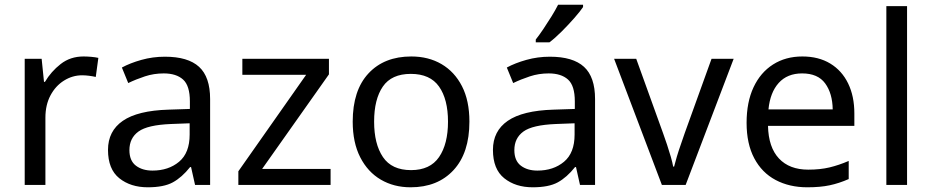

<svg xmlns="http://www.w3.org/2000/svg" viewBox="-20 -786 3960 816"><path d="M335 -546Q350 -546 367.5 -544.5Q385 -543 398 -540L387 -459Q374 -462 358.5 -464Q343 -466 329 -466Q288 -466 252 -443.5Q216 -421 194.5 -380.5Q173 -340 173 -286V0H85V-536H157L167 -438H171Q197 -482 238 -514Q279 -546 335 -546Z M681 -545Q779 -545 826 -502Q873 -459 873 -365V0H809L792 -76H788Q753 -32 714.5 -11Q676 10 608 10Q535 10 487 -28.5Q439 -67 439 -149Q439 -229 502 -272.5Q565 -316 696 -320L787 -323V-355Q787 -422 758 -448Q729 -474 676 -474Q634 -474 596 -461.5Q558 -449 525 -433L498 -499Q533 -518 581 -531.5Q629 -545 681 -545ZM707 -259Q607 -255 568.5 -227Q530 -199 530 -148Q530 -103 557.5 -82Q585 -61 628 -61Q696 -61 741 -98.5Q786 -136 786 -214V-262Z M1385 0H993V-58L1281 -468H1010V-536H1378V-470L1094 -68H1385Z M1975 -269Q1975 -136 1907.5 -63Q1840 10 1725 10Q1654 10 1598.5 -22.5Q1543 -55 1511 -117.5Q1479 -180 1479 -269Q1479 -402 1546 -474Q1613 -546 1728 -546Q1801 -546 1856.5 -513.5Q1912 -481 1943.5 -419.5Q1975 -358 1975 -269ZM1570 -269Q1570 -174 1607.5 -118.5Q1645 -63 1727 -63Q1808 -63 1846 -118.5Q1884 -174 1884 -269Q1884 -364 1846 -418Q1808 -472 1726 -472Q1644 -472 1607 -418Q1570 -364 1570 -269Z M2317 -545Q2415 -545 2462 -502Q2509 -459 2509 -365V0H2445L2428 -76H2424Q2389 -32 2350.5 -11Q2312 10 2244 10Q2171 10 2123 -28.5Q2075 -67 2075 -149Q2075 -229 2138 -272.5Q2201 -316 2332 -320L2423 -323V-355Q2423 -422 2394 -448Q2365 -474 2312 -474Q2270 -474 2232 -461.5Q2194 -449 2161 -433L2134 -499Q2169 -518 2217 -531.5Q2265 -545 2317 -545ZM2343 -259Q2243 -255 2204.5 -227Q2166 -199 2166 -148Q2166 -103 2193.5 -82Q2221 -61 2264 -61Q2332 -61 2377 -98.5Q2422 -136 2422 -214V-262ZM2458 -756Q2446 -738 2421 -709.5Q2396 -681 2367.5 -652.5Q2339 -624 2315 -606H2257V-618Q2272 -637 2289.5 -663Q2307 -689 2324 -716.5Q2341 -744 2352 -766H2458Z M2793 0 2590 -536H2684L2798 -220Q2806 -198 2815 -171Q2824 -144 2831 -119.5Q2838 -95 2841 -78H2845Q2849 -95 2856.5 -120Q2864 -145 2873.5 -172Q2883 -199 2890 -220L3004 -536H3098L2894 0Z M3390 -546Q3459 -546 3508.5 -516Q3558 -486 3584.5 -431.5Q3611 -377 3611 -304V-251H3244Q3246 -160 3290.5 -112.5Q3335 -65 3415 -65Q3466 -65 3505.5 -74.5Q3545 -84 3587 -102V-25Q3546 -7 3506 1.5Q3466 10 3411 10Q3335 10 3276.5 -21Q3218 -52 3185.5 -113.5Q3153 -175 3153 -264Q3153 -352 3182.5 -415Q3212 -478 3265.5 -512Q3319 -546 3390 -546ZM3389 -474Q3326 -474 3289.5 -433.5Q3253 -393 3246 -321H3519Q3518 -389 3487 -431.5Q3456 -474 3389 -474Z M3835 0H3747V-760H3835Z"/></svg>

Font: Noto Sans Pahawh Hmong
Style: Regular
Weight: 400
Designer: Monotype Design Team
Foundry: Monotype Imaging Inc.
Version: Version 2.001; ttfautohint (v1.8.4.7-5d5b)